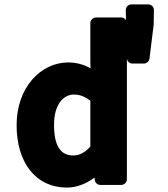

<svg xmlns="http://www.w3.org/2000/svg" viewBox="-20 -810 759 867"><path d="M55 -245C55 -75 142 37 282 37C329 37 371 18 407 -8L408 4C410 16 421 25 433 25H528C539 25 553 15 553 0V-706C553 -717 543 -731 528 -731H413C402 -731 388 -721 388 -706V-528V-527L389 -501C362 -517 328 -528 288 -528C164 -528 55 -415 55 -245ZM224 -246C224 -342 269 -383 313 -383C338 -383 361 -376 388 -355V-148C361 -119 338 -108 310 -108C258 -108 224 -145 224 -246ZM630 -523C641 -523 653 -532 655 -545L674 -699V-702L675 -765C675 -779 663 -790 650 -790H573C558 -790 548 -777 548 -764L553 -547C553 -534 565 -523 578 -523Z"/></svg>

Font: Falling Sky
Style: Blk
Weight: 900
Designer: Paul D. Hunt
Foundry: Adobe Systems Incorporated
Version: Version 1.02